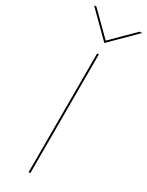

<svg xmlns="http://www.w3.org/2000/svg" viewBox="-271 -938 749 976"><g transform="rotate(30 104.0 -450.5)"><path d="M99 -697H109V0H99ZM-37 -901H-23L104 -775L231 -901H245L104 -761Z"/></g></svg>

Font: HK Grotesk Thin
Style: Regular
Weight: 100
Designer: Alfredo Marco Pradil
Foundry: Hanken Design Co.
Version: Version 3.001